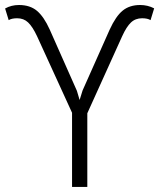

<svg xmlns="http://www.w3.org/2000/svg" viewBox="-43 -736 627 756"><path d="M508.8 -716.3Q538.6 -716.3 564 -703.1L549.8 -656.7Q538.1 -664.1 516.6 -664.1Q490.2 -664.1 472.7 -647.5Q455.1 -630.9 438 -593.3L300.8 -290V0H240.7V-292L102.5 -594.2Q85 -631.3 67.6 -647.7Q50.3 -664.1 24.4 -664.1Q2.9 -664.1 -8.8 -656.7L-22.9 -702.6Q1.5 -716.3 31.7 -716.3Q75.2 -716.3 102.5 -693.4Q129.9 -670.4 152.8 -619.6L259.8 -378.4L270.5 -342.3L282.2 -379.9L388.7 -619.1Q413.1 -672.4 440.2 -694.3Q467.3 -716.3 508.8 -716.3Z"/></svg>

Font: RobotoInd Light
Style: Regular
Weight: 300
Designer: Google
Version: Version 2.001151; 2014